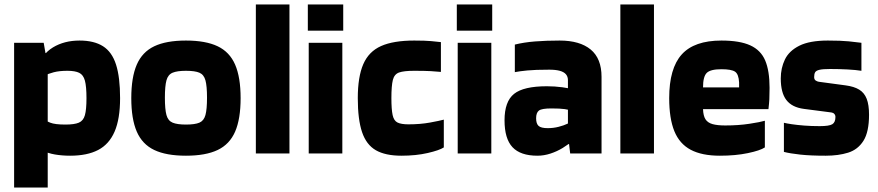

<svg xmlns="http://www.w3.org/2000/svg" viewBox="-20 -685 3921 857"><path d="M43 152V-494H175L183 -448H193V152ZM159 -333 139 -372Q166 -443 216.5 -473.5Q267 -504 335 -504Q400 -504 440 -478.5Q480 -453 498 -396.5Q516 -340 516 -247Q516 -154 491.5 -97.5Q467 -41 418 -15.5Q369 10 293 10Q257 10 225 4.5Q193 -1 170 -13.5Q147 -26 138 -46L169 -155Q183 -146 204 -137.5Q225 -129 272 -129Q312 -129 332 -137.5Q352 -146 359 -171Q366 -196 366 -247Q366 -299 359 -325Q352 -351 333.5 -360Q315 -369 281 -369Q245 -369 220 -362.5Q195 -356 180 -347.5Q165 -339 159 -333Z M810 10Q722 10 668.5 -15.5Q615 -41 590.5 -97.5Q566 -154 566 -247Q566 -340 590.5 -396.5Q615 -453 668.5 -478.5Q722 -504 810 -504Q898 -504 951.5 -478.5Q1005 -453 1029.5 -396.5Q1054 -340 1054 -247Q1054 -154 1029.5 -97.5Q1005 -41 951.5 -15.5Q898 10 810 10ZM810 -129Q850 -129 870 -137.5Q890 -146 897 -171.5Q904 -197 904 -249Q904 -301 897 -326.5Q890 -352 870 -360.5Q850 -369 810 -369Q771 -369 750.5 -360.5Q730 -352 723 -326.5Q716 -301 716 -249Q716 -197 723 -171.5Q730 -146 750.5 -137.5Q771 -129 810 -129Z M1272 0H1122V-665H1272Z M1358 0V-494H1508V0ZM1354 -548V-665H1512V-548Z M1961 -27Q1941 -14 1889 -2Q1837 10 1772 10Q1700 10 1657.5 -14.5Q1615 -39 1596 -95.5Q1577 -152 1577 -247Q1577 -342 1601.5 -398.5Q1626 -455 1681 -479.5Q1736 -504 1829 -504Q1878 -504 1904.5 -501.5Q1931 -499 1948 -497V-364Q1928 -366 1902.5 -367.5Q1877 -369 1829 -369Q1783 -369 1761.5 -361.5Q1740 -354 1733.5 -328Q1727 -302 1727 -247Q1727 -197 1732.5 -171.5Q1738 -146 1754.5 -138Q1771 -130 1803 -130Q1856 -130 1899.5 -138Q1943 -146 1961 -151Z M2023 0V-494H2173V0ZM2019 -548V-665H2177V-548Z M2232 -148Q2232 -232 2274.5 -266Q2317 -300 2421 -300Q2456 -300 2490 -295.5Q2524 -291 2534 -286V-190Q2521 -195 2500.5 -198Q2480 -201 2441 -201Q2398 -201 2385.5 -191.5Q2373 -182 2373 -157Q2373 -133 2384 -123Q2395 -113 2425 -113Q2450 -113 2473.5 -119Q2497 -125 2513.5 -133Q2530 -141 2534 -146V-56Q2517 -40 2491.5 -24.5Q2466 -9 2437 0.5Q2408 10 2379 10Q2303 10 2267.5 -28Q2232 -66 2232 -148ZM2525 0 2520 -42H2515V-327Q2515 -343 2506 -353.5Q2497 -364 2478.5 -369Q2460 -374 2432 -374Q2369 -374 2333.5 -370.5Q2298 -367 2278 -363V-486Q2318 -496 2367.5 -500Q2417 -504 2478 -504Q2568 -504 2616.5 -464Q2665 -424 2665 -342V0Z M2899 0H2749V-665H2899Z M3200 -376Q3151 -376 3134.5 -359.5Q3118 -343 3118 -295H3279Q3279 -299 3279 -305.5Q3279 -312 3279 -317Q3277 -354 3261 -365Q3245 -376 3200 -376ZM3394 -27Q3373 -13 3318 -1.5Q3263 10 3193 10Q3113 10 3063 -16.5Q3013 -43 2990 -99.5Q2967 -156 2967 -247Q2967 -380 3023 -442Q3079 -504 3200 -504Q3282 -504 3329 -482.5Q3376 -461 3395.5 -415Q3415 -369 3415 -293Q3415 -261 3414 -242Q3413 -223 3410 -198H3118Q3119 -168 3129 -152.5Q3139 -137 3160.5 -131Q3182 -125 3217 -125Q3276 -125 3325 -132.5Q3374 -140 3394 -146Z M3614 -341Q3614 -330 3621 -325.5Q3628 -321 3635 -320L3754 -304Q3792 -299 3815 -285Q3838 -271 3848.5 -244Q3859 -217 3859 -173Q3859 -96 3834 -56.5Q3809 -17 3765.5 -3.5Q3722 10 3666 10Q3597 10 3551.5 5Q3506 0 3479 -7V-137Q3491 -134 3514.5 -130.5Q3538 -127 3570 -124.5Q3602 -122 3639 -122Q3681 -122 3695 -130.5Q3709 -139 3709 -163Q3709 -171 3704 -176.5Q3699 -182 3691 -183L3568 -199Q3515 -206 3490 -238.5Q3465 -271 3465 -335Q3465 -381 3483.5 -419.5Q3502 -458 3548 -481Q3594 -504 3675 -504Q3733 -504 3768.5 -500.5Q3804 -497 3825 -494V-369Q3800 -373 3763 -375Q3726 -377 3685 -377Q3653 -377 3638 -373.5Q3623 -370 3618.5 -362.5Q3614 -355 3614 -341Z"/></svg>

Font: Blinker
Style: Regular
Weight: 400
Designer: Juergen Huber
Foundry: supertype
Version: 1.017